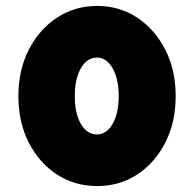

<svg xmlns="http://www.w3.org/2000/svg" viewBox="-20 -617 654 647"><path d="M572 -293Q572 -205 537 -136.5Q502 -68 442.5 -29Q383 10 307 10Q232 10 172 -29Q112 -68 77 -136.5Q42 -205 42 -293Q42 -381 77 -449.5Q112 -518 172 -557.5Q232 -597 307 -597Q383 -597 442.5 -557.5Q502 -518 537 -449.5Q572 -381 572 -293ZM380 -293Q380 -351 359.5 -387Q339 -423 307 -423Q273 -423 252.5 -387Q232 -351 232 -293Q232 -235 252.5 -199.5Q273 -164 307 -164Q339 -164 359.5 -199.5Q380 -235 380 -293Z"/></svg>

Font: Raleway Black
Style: Regular
Weight: 900
Designer: Matt McInerney, Pablo Impallari, Rodrigo Fuenzalida
Foundry: Matt McInerney, Pablo Impallari, Rodrigo Fuenzalida
Version: Version 4.026